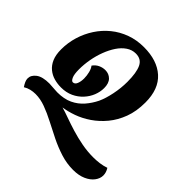

<svg xmlns="http://www.w3.org/2000/svg" viewBox="-239 -870 1327 1327"><g transform="rotate(45 424.5 -206.5)"><path d="M673 267Q611 267 551 248Q491 229 434 201Q377 173 322.5 144.5Q268 116 217.5 97.5Q167 79 120 79Q96 79 73 84.5Q50 90 29 103Q18 87 11 71.5Q4 56 4 42Q4 9 36.5 -15.5Q69 -40 136 -40Q151 -40 175.5 -37.5Q200 -35 217 -35Q283 -35 329.5 -57Q376 -79 408.5 -116.5Q441 -154 463 -199Q483 -242 496 -305Q509 -368 509 -429Q509 -519 487.5 -564Q466 -609 412 -609Q375 -609 343.5 -587.5Q312 -566 288 -530Q264 -494 246.5 -448Q229 -402 220 -352Q211 -302 211 -254Q211 -205 221.5 -182.5Q232 -160 244 -160Q263 -160 272 -182Q281 -204 281 -234Q281 -261 274 -289Q267 -317 254 -333Q271 -357 295 -368Q319 -379 344 -379Q379 -379 402.5 -355.5Q426 -332 426 -285Q426 -248 411.5 -211.5Q397 -175 369 -144.5Q341 -114 301.5 -95.5Q262 -77 211 -77Q177 -77 144 -86Q111 -95 84 -117Q57 -139 41.5 -175Q26 -211 26 -264Q26 -329 44.5 -390Q63 -451 97.5 -504Q132 -557 180.5 -596.5Q229 -636 289.5 -658Q350 -680 420 -680Q550 -680 624 -613.5Q698 -547 698 -416Q698 -330 673 -263.5Q648 -197 607 -147.5Q566 -98 516 -64Q466 -30 414 -11.5Q362 7 317 13Q349 22 393 38Q437 54 489.5 70Q542 86 598 96.5Q654 107 710 107Q741 107 771.5 103Q802 99 831 89Q849 117 849 146Q849 176 828 204Q807 232 767.5 249.5Q728 267 673 267Z"/></g></svg>

Font: Sansita Swashed Light ExtraBold
Style: Regular
Weight: 800
Version: Version 1.003